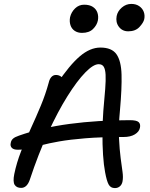

<svg xmlns="http://www.w3.org/2000/svg" viewBox="-20 -952 766 981"><path d="M567 9Q545 9 535 -9.5Q525 -28 517 -72Q510 -108 506.5 -161Q503 -214 503.5 -273.5Q504 -333 508 -386Q514 -451 517.5 -497Q521 -543 519.5 -570.5Q518 -598 510 -611Q502 -624 484 -624Q457 -624 415.5 -581.5Q374 -539 325 -461Q276 -383 226 -274.5Q176 -166 132 -33Q125 -13 114 -2.5Q103 8 88 8Q65 8 55 -7.5Q45 -23 53 -63Q65 -121 87.5 -178.5Q110 -236 137 -294.5Q164 -353 188.5 -412Q213 -471 229 -530Q233 -548 242.5 -558.5Q252 -569 266 -569Q280 -569 291.5 -561Q303 -553 310 -536L272 -525Q335 -619 387.5 -664Q440 -709 493 -709Q551 -709 575 -675Q599 -641 601 -571Q603 -501 593 -389Q585 -306 588 -246Q591 -186 596.5 -144Q602 -102 606 -74Q610 -46 606 -25Q603 -9 592.5 0Q582 9 567 9ZM71 -187Q49 -187 40 -197Q31 -207 35 -222Q37 -235 46.5 -243.5Q56 -252 77 -259Q193 -300 336.5 -319Q480 -338 643 -338Q678 -338 688.5 -328Q699 -318 695 -299Q691 -279 669 -265.5Q647 -252 611 -252Q496 -252 416.5 -245.5Q337 -239 283 -229.5Q229 -220 191.5 -210Q154 -200 126.5 -193.5Q99 -187 71 -187ZM635 -792Q605 -792 587.5 -815Q570 -838 576 -870Q581 -895 602.5 -913.5Q624 -932 651 -932Q675 -932 691.5 -920.5Q708 -909 714.5 -891.5Q721 -874 717 -854Q713 -836 692.5 -814Q672 -792 635 -792ZM399 -784Q377 -784 361.5 -794.5Q346 -805 340 -823.5Q334 -842 338 -864Q344 -890 363.5 -909Q383 -928 410 -928Q438 -928 455 -916.5Q472 -905 478 -886.5Q484 -868 480 -847Q475 -823 455 -803.5Q435 -784 399 -784Z"/></svg>

Font: Shantell Sans
Style: Italic
Weight: 400
Italic angle: -11°
Designer: Stephen Nixon, Anya Danilova, Shantell Martin
Foundry: Arrow Type
Version: Version 1.011;[c5ecc13dd]